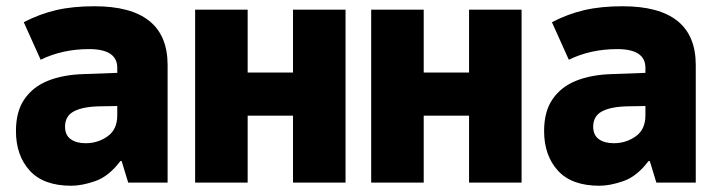

<svg xmlns="http://www.w3.org/2000/svg" viewBox="-20 -584 2292 614"><path d="M208 10Q119 10 75 -38.5Q31 -87 31 -165Q31 -228 58.5 -267.5Q86 -307 134 -326Q182 -345 246 -347L355 -351V-367Q355 -427 265 -427Q180 -427 110 -393L56 -513Q106 -539 159 -551.5Q212 -564 282 -564Q516 -564 516 -376V0H390L369 -69H365Q328 -20 285 -5Q242 10 208 10ZM254 -126Q293 -126 324 -148Q355 -170 355 -215V-245L299 -244Q245 -243 216.5 -228Q188 -213 188 -179Q188 -152 206 -139Q224 -126 254 -126Z M604 0V-553H772V-352H917V-553H1085V0H917V-214H772V0Z M1167 0V-553H1335V-352H1480V-553H1648V0H1480V-214H1335V0Z M1897 10Q1808 10 1764 -38.5Q1720 -87 1720 -165Q1720 -228 1747.5 -267.5Q1775 -307 1823 -326Q1871 -345 1935 -347L2044 -351V-367Q2044 -427 1954 -427Q1869 -427 1799 -393L1745 -513Q1795 -539 1848 -551.5Q1901 -564 1971 -564Q2205 -564 2205 -376V0H2079L2058 -69H2054Q2017 -20 1974 -5Q1931 10 1897 10ZM1943 -126Q1982 -126 2013 -148Q2044 -170 2044 -215V-245L1988 -244Q1934 -243 1905.5 -228Q1877 -213 1877 -179Q1877 -152 1895 -139Q1913 -126 1943 -126Z"/></svg>

Font: Noto Sans Mono SemiCondensed Black
Style: Regular
Weight: 900
Width: 4
Designer: Monotype Design Team
Foundry: Monotype Imaging Inc.
Version: Version 2.014; ttfautohint (v1.8.4.7-5d5b)